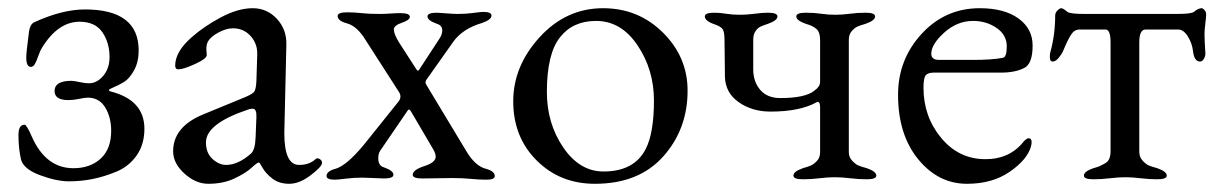

<svg xmlns="http://www.w3.org/2000/svg" viewBox="-20 -434 2970 468"><path d="M250 -218Q241 -214 250 -211Q332 -190 332 -120Q332 -82 313 -55Q294 -28 263.5 -15.5Q233 -3 205 2.5Q177 8 148 8Q118 8 77.5 -7Q37 -22 31 -46Q25 -73 25 -105Q25 -130 40 -130Q45 -130 58 -100Q92 -24 159 -24Q200 -24 225.5 -47.5Q251 -71 251 -115Q251 -148 236.5 -172Q222 -196 194 -196Q187 -196 173 -193Q159 -190 147 -190Q113 -190 113 -212Q113 -237 154 -237Q160 -237 173.5 -234Q187 -231 197 -231Q216 -231 231.5 -249Q247 -267 247 -295Q247 -330 229.5 -355.5Q212 -381 174 -381Q121 -381 82 -317Q78 -311 73.5 -298Q69 -285 65 -278Q61 -271 55 -271Q44 -271 44 -294Q44 -306 50 -351Q52 -375 64 -380Q132 -411 187 -411Q318 -411 318 -311Q318 -283 307 -263Q296 -243 283.5 -235Q271 -227 250 -218Z M709 -32Q734 -32 749 -46Q753 -50 759 -46.5Q765 -43 765 -37Q765 -28 737.5 -7Q710 14 685 14Q660 14 643.5 1Q627 -12 620 -25Q613 -38 611 -38Q607 -38 593 -25Q579 -12 551.5 1Q524 14 488 14Q457 14 429.5 -11Q402 -36 402 -65Q402 -125 475 -155L577 -197Q596 -205 600 -211Q604 -217 605 -237L607 -301Q608 -327 591 -346Q574 -365 548 -365Q531 -365 512 -354.5Q493 -344 487 -333Q483 -326 483 -314Q483 -312 483.5 -307Q484 -302 484 -300Q484 -291 455.5 -278Q427 -265 415 -265Q407 -265 407 -274Q407 -308 447 -343Q476 -369 518 -391.5Q560 -414 596 -414Q631 -414 655 -388Q679 -362 678 -325L673 -109Q673 -32 709 -32ZM482 -87Q482 -61 498 -46.5Q514 -32 531 -32Q560 -32 591 -59Q602 -68 603 -99L605 -148Q606 -169 596 -169Q589 -169 582 -166Q482 -132 482 -87Z M986 -8Q986 -20 1014 -29Q1042 -38 1042 -52Q1042 -60 1036 -70L982 -162Q977 -170 974 -165L907 -67Q902 -60 902 -48Q902 -30 916 -26Q939 -18 939 -8Q939 1 916 1Q911 1 891.5 0Q872 -1 863 -1Q842 -1 822.5 1.5Q803 4 796 4Q776 4 776 -5Q776 -17 799 -23Q825 -31 866 -80L951 -186Q960 -197 953 -209L872 -335Q851 -370 826 -377Q803 -383 803 -395Q803 -404 826 -404Q844 -404 861.5 -402Q879 -400 905 -400Q917 -400 931 -401Q945 -402 956 -402Q979 -402 979 -393Q979 -385 959.5 -378.5Q940 -372 940 -362Q940 -351 953 -330L993 -268Q998 -259 1001 -263L1050 -338Q1058 -349 1058 -360Q1058 -372 1045 -376Q1022 -384 1022 -394Q1022 -403 1045 -403Q1049 -403 1067.5 -401.5Q1086 -400 1095 -400Q1116 -400 1134 -402.5Q1152 -405 1158 -405Q1178 -405 1178 -396Q1178 -386 1155 -378Q1107 -364 1084 -331L1019 -239Q1015 -233 1020 -226L1117 -65Q1138 -30 1163 -23Q1186 -17 1186 -5Q1186 4 1166 4Q1147 4 1127.5 2Q1108 0 1082 0Q1070 0 1045 0.5Q1020 1 1009 1Q986 1 986 -8Z M1450 -414Q1536 -414 1596 -354.5Q1656 -295 1656 -213Q1656 -119 1596.5 -52.5Q1537 14 1430 14Q1345 14 1288 -43Q1231 -100 1231 -187Q1231 -273 1295.5 -343.5Q1360 -414 1450 -414ZM1433 -383Q1376 -383 1345 -343Q1313 -303 1313 -210Q1313 -133 1353 -74.5Q1393 -16 1451 -16Q1526 -16 1554 -71Q1574 -110 1574 -189Q1574 -264 1534 -323.5Q1494 -383 1433 -383Z M1747 -247 1746 -337Q1746 -357 1741 -363.5Q1736 -370 1721 -375Q1698 -383 1698 -394Q1698 -403 1721 -403Q1735 -403 1750 -400.5Q1765 -398 1783 -398Q1801 -398 1819.5 -400.5Q1838 -403 1852 -403Q1875 -403 1875 -394Q1875 -384 1852 -376Q1840 -372 1833.5 -369Q1827 -366 1821.5 -358Q1816 -350 1816 -337V-265Q1816 -235 1833 -215Q1850 -195 1882 -195Q1943 -195 1965 -213Q1979 -223 1979 -234V-337Q1979 -355 1970.5 -363Q1962 -371 1944 -376Q1921 -384 1921 -394Q1921 -403 1944 -403Q1964 -403 1981.5 -400.5Q1999 -398 2016 -398Q2033 -398 2051.5 -400.5Q2070 -403 2090 -403Q2113 -403 2113 -394Q2113 -384 2090 -376Q2076 -372 2069.5 -369Q2063 -366 2056 -358Q2049 -350 2049 -337V-63Q2049 -51 2057 -42.5Q2065 -34 2071.5 -31Q2078 -28 2093 -24Q2116 -16 2116 -6Q2116 3 2093 3Q2073 3 2052.5 0.5Q2032 -2 2015 -2Q1998 -2 1977.5 0.5Q1957 3 1937 3Q1914 3 1914 -6Q1914 -16 1937 -24Q1951 -28 1957.5 -31Q1964 -34 1971.5 -42Q1979 -50 1979 -63V-172Q1979 -180 1977 -183.5Q1975 -187 1971 -185Q1930 -162 1858 -162Q1813 -162 1780.5 -185Q1748 -208 1747 -247Z M2352 -383Q2313 -383 2281.5 -354.5Q2250 -326 2250 -303Q2250 -288 2269 -288H2351Q2398 -288 2424 -293Q2434 -294 2434 -321Q2434 -349 2409 -366Q2384 -383 2352 -383ZM2368 -414Q2428 -414 2462.5 -389Q2497 -364 2497 -323Q2497 -278 2476 -268Q2454 -257 2420 -257H2256Q2242 -257 2236.5 -250.5Q2231 -244 2231 -220Q2231 -150 2274 -98Q2317 -46 2382 -46Q2442 -46 2476 -90Q2483 -97 2487 -97Q2498 -97 2493 -77Q2484 -45 2441.5 -15.5Q2399 14 2337 14Q2267 14 2218 -46Q2169 -106 2169 -203Q2169 -289 2226.5 -351.5Q2284 -414 2368 -414Z M2847 -400Q2884 -400 2890 -405Q2901 -414 2909 -414Q2912 -414 2916 -409.5Q2920 -405 2920 -399Q2920 -392 2918 -376.5Q2916 -361 2916 -352Q2916 -334 2918 -306Q2919 -299 2915 -291.5Q2911 -284 2905 -284Q2891 -284 2888 -309Q2886 -328 2875.5 -345Q2865 -362 2852 -362H2772Q2757 -362 2757 -330V-64Q2757 -51 2765 -42.5Q2773 -34 2779.5 -31Q2786 -28 2801 -24Q2824 -16 2824 -6Q2824 3 2801 3Q2781 3 2760.5 0.5Q2740 -2 2723 -2Q2706 -2 2685.5 0.5Q2665 3 2645 3Q2622 3 2622 -6Q2622 -16 2645 -24Q2656 -27 2660.5 -29Q2665 -31 2673 -35.5Q2681 -40 2684 -47.5Q2687 -55 2687 -65V-330Q2687 -362 2675 -362H2611Q2599 -362 2591 -350Q2583 -338 2571 -309Q2568 -302 2560.5 -293Q2553 -284 2546 -284Q2539 -284 2539 -295Q2539 -303 2540 -306Q2552 -349 2552 -396Q2552 -403 2557.5 -408.5Q2563 -414 2567 -414Q2571 -414 2582 -405Q2588 -400 2625 -400Z"/></svg>

Font: EB Garamond 08
Style: Regular
Weight: 400
Version: Version 0.016 ; ttfautohint (v1.5)